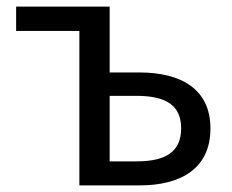

<svg xmlns="http://www.w3.org/2000/svg" viewBox="-20 -563 705 583"><path d="M221 0H403C532 0 619 -53 619 -173C619 -291 532 -343 403 -343H313V-543H29V-469H221ZM313 -73V-272H394C486 -272 530 -242 530 -173C530 -104 486 -73 394 -73Z"/></svg>

Font: Source Han Sans HK
Style: Regular
Weight: 400
Designer: Ryoko NISHIZUKA 西塚涼子 (kana, bopomofo & ideographs); Paul D. Hunt (Latin, Greek & Cyrillic); Sandoll Communications 산돌커뮤니
Foundry: Adobe
Version: Version 2.000;hotconv 1.0.107;makeotfexe 2.5.65593